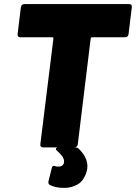

<svg xmlns="http://www.w3.org/2000/svg" viewBox="-20 -720 664 938"><path d="M624 -685 608 -553Q607 -546 603 -542Q599 -538 592 -538H430Q425 -538 423 -532L360 -15Q359 -8 354.5 -4Q350 0 343 0H190Q183 0 179.5 -4Q176 -8 177 -15L241 -532Q241 -538 236 -538H79Q72 -538 68.5 -542Q65 -546 66 -553L82 -685Q83 -692 87.5 -696Q92 -700 99 -700H612Q618 -700 621.5 -696Q625 -692 624 -685ZM217 165 233 101Q236 86 251 92Q256 94 265 94Q278 94 285.5 87.5Q293 81 293 69Q293 46 260 18Q253 12 253 8Q253 0 266 0H348Q358 0 365 7Q407 48 407 93Q407 110 399 131Q385 167 356.5 182.5Q328 198 293 198Q252 198 224 184Q214 179 217 165Z"/></svg>

Font: Barlow Black
Style: Italic
Weight: 900
Italic angle: -7°
Designer: Jeremy Tribby
Foundry: Tribby Type
Version: Version 1.408